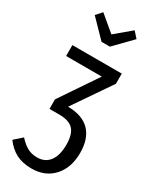

<svg xmlns="http://www.w3.org/2000/svg" viewBox="-254 -842 895 1114"><g transform="rotate(30 193.5 -285.0)"><path d="M374 -7Q374 92 319.5 152Q265 212 173 212Q114 212 71 190Q28 168 -5 123L47 77Q77 110 105 125Q133 140 170 140Q223 140 252 101.5Q281 63 281 -9Q281 -79 252 -109.5Q223 -140 158 -140H92V-204L261 -454H22V-527H353V-459L179 -205Q276 -204 325 -153.5Q374 -103 374 -7ZM327 -743 215 -628H159L47 -743L82 -782L187 -694L292 -782Z"/></g></svg>

Font: Fira Sans Compressed
Style: Regular
Weight: 400
Width: 1
Designer: bBox Type GmbH & Carrois Corporate GbR & Edenspiekermann AG
Foundry: bBox Type GmbH & Carrois Corporate GbR & Edenspiekermann AG
Version: Version 4.301